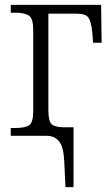

<svg xmlns="http://www.w3.org/2000/svg" viewBox="-20 -556 454 786"><path d="M243 104Q240 44 221.5 22Q203 0 171 0H24V-32H41Q82 -32 99 -43Q116 -54 116 -102V-433Q116 -480 98.5 -492Q81 -504 43 -504H24V-536H394L396 -381H361L358 -422Q353 -469 341.5 -484.5Q330 -500 295 -500H178V-105Q178 -59 192 -47Q206 -35 241 -35H281V210H248Z"/></svg>

Font: Noto Serif SemiCondensed Light
Style: Regular
Weight: 300
Width: 4
Designer: Monotype Design Team
Foundry: Monotype Imaging Inc.
Version: Version 2.013